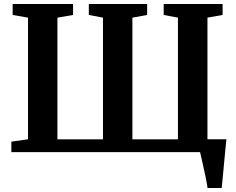

<svg xmlns="http://www.w3.org/2000/svg" viewBox="-20 -763 1185 963"><path d="M37 0V-52.5L120.5 -64.5V-674.5L43.5 -688V-743H346.5V-688L268 -674.5V-64H496.5V-674.5L425.5 -688V-743H718V-688L644 -674.5V-64H872.5V-674.5L801 -688V-743H1096.5V-688L1020.5 -674.5V-64.5H1115.5Q1113.5 -44 1110.2 -10.8Q1107 22.5 1103.5 59.5Q1100 96.5 1097 129Q1094 161.5 1092 180H1021Q1018 157 1010.5 121Q1003 85 995.2 51Q987.5 17 983.5 0Z"/></svg>

Font: Merriweather Text Regular
Style: Bold
Weight: 700
Designer: Eben Sorkin
Foundry: Eben Sorkin
Version: Version 2.100; ttfautohint (v1.7.19-72a1) -l 8 -r 50 -G 200 